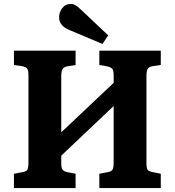

<svg xmlns="http://www.w3.org/2000/svg" viewBox="-20 -958 891 978"><path d="M51 0V-73L94 -81Q114 -84 119.5 -94.5Q125 -105 125 -132V-572Q125 -598 119 -607.5Q113 -617 92 -621L51 -627V-700H365V-627L322 -620Q303 -616 297.5 -604.5Q292 -593 292 -569V-284L559 -536V-573Q559 -597 553 -606Q547 -615 526 -620L486 -627V-700H799V-627L757 -621Q737 -617 731.5 -606Q726 -595 726 -570V-128Q726 -102 732 -93.5Q738 -85 759 -81L799 -73V0H486V-73L528 -81Q548 -84 553.5 -94.5Q559 -105 559 -132V-418L292 -165V-128Q292 -104 298 -94.5Q304 -85 324 -81L365 -73V0ZM502 -734 334 -805Q281 -826 281 -870Q281 -895 297 -916.5Q313 -938 341 -938Q352 -938 362.5 -932.5Q373 -927 388 -913L531 -778Z"/></svg>

Font: Literata
Style: Bold
Weight: 700
Designer: Latin by Veronika Burian and Jose Scaglione. Greek by Irene Vlachou. Cyrillic by Vera Evstafieva.
Foundry: TypeTogether
Version: Version 3.103; ttfautohint (v1.8.4.7-5d5b);gftools[0.9.29]